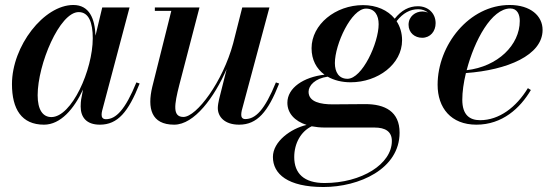

<svg xmlns="http://www.w3.org/2000/svg" viewBox="-20 -490 2226 770"><path d="M540 -155 527 -159.5C482 -49 444.5 -12 405 -12C392 -12 387.5 -19.5 387.5 -29.5C387.5 -34 388 -40 389.5 -45.5L499.5 -460H390L363 -347C360.5 -415 338.5 -470 274 -470C156 -470 28 -305.5 28 -152.5C28 -52.5 66.5 10 156.5 10C223 10 277 -53.5 313 -131L305.5 -91.5C304.5 -84.5 303.5 -75 303.5 -63C303.5 -19.5 327 10 380.5 10C452 10 494.5 -40.5 540 -155ZM352 -336.5C352 -209.5 267.5 -20.5 186 -20.5C151.5 -20.5 131 -50 131 -108C131 -232 219 -441.5 295.5 -441.5C336.5 -441.5 352 -399 352 -336.5Z M780 -460H601V-446.5H667L590.5 -141C570.5 -56.5 586 10 678.5 10C759.5 10 839.5 -100 889 -213L858.5 -91.5C856 -80.5 853.5 -66.5 853.5 -57C853.5 -21.5 881 10 939 10C1011 10 1054.5 -40.5 1099.5 -155L1086.5 -159.5C1041.5 -49 1005 -12.5 963.5 -12.5C952.5 -12.5 947.5 -19.5 947.5 -29C947.5 -34 948 -40.5 949.5 -46.5L1060.5 -460H951.5L915 -316C873.5 -162.5 768.5 -21 715.5 -21C671 -21 679 -70.5 699 -149Z M1386 -160C1496 -160 1592.5 -233 1592.5 -328.5C1592.5 -357.5 1584.5 -383.5 1570.5 -405C1596 -437.5 1624.5 -453 1657.5 -453C1672.5 -453 1686 -448 1696.5 -439.5C1689.5 -442.5 1682 -444 1674.5 -444C1646 -444 1618.5 -424.5 1618.5 -390.5C1618.5 -358.5 1643.5 -338.5 1673 -338.5C1706 -338.5 1727 -364.5 1727 -397C1727 -437.5 1696.5 -465 1656 -465C1620 -465 1589.5 -448.5 1563 -415C1535 -449.5 1489.5 -469.5 1436 -469.5C1325.5 -469.5 1229.5 -392 1229.5 -296.5C1229.5 -250.5 1249 -214 1281.5 -190.5C1198 -181 1132.5 -138 1132.5 -78C1132.5 -36 1161.5 -4.5 1209.5 11C1147 25.5 1074.5 77 1074.5 139.5C1074.5 208 1134.5 260 1277 260C1420 260 1582.5 188 1582.5 42C1582.5 -43 1523.5 -72.5 1445 -72.5C1416.5 -72.5 1349 -71.5 1314 -71.5C1267 -71.5 1217.5 -80.5 1217.5 -122C1217.5 -147 1243.5 -175.5 1294 -182.5C1319.5 -168 1351 -160 1386 -160ZM1373.5 -174C1338.5 -174 1323 -201.5 1323 -237C1323 -312.5 1389 -455.5 1448 -455.5C1483 -455.5 1498.5 -428.5 1498.5 -393C1498.5 -317.5 1432.5 -174 1373.5 -174ZM1160 140C1160 84.5 1187 37 1230 16.5C1246 19.5 1264 21.5 1283.5 21.5H1482C1525.5 21.5 1551.5 37.5 1551.5 75.5C1551.5 168 1430 244 1281.5 244C1199 244 1160 205.5 1160 140Z M1834 -90C1834 -121 1839 -158 1848.5 -197C2015 -209 2156 -268.5 2156 -370C2156 -426.5 2107.5 -470 2024 -470C1861 -470 1735 -309 1735 -150C1735 -57.5 1788.5 10 1890.5 10C1994.5 10 2066 -56 2109 -129L2097 -136.5C2050.5 -60 1982 -8 1905.5 -8C1864 -8 1834 -28.5 1834 -90ZM2026.5 -456C2054.5 -456 2064.5 -432 2064.5 -406C2064.5 -309.5 1976.5 -223 1851.5 -208.5C1882.5 -328 1951.5 -456 2026.5 -456Z"/></svg>

Font: Bodoni* 16pt Medium
Style: Italic
Weight: 500
Italic angle: -13°
Version: Version 2.3